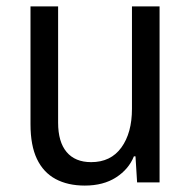

<svg xmlns="http://www.w3.org/2000/svg" viewBox="-20 -568 599 598"><path d="M244 10Q191 10 153 -10.5Q115 -31 95 -73Q75 -115 75 -181V-548H161V-186Q161 -126 187.5 -94.5Q214 -63 264 -63Q325 -63 358 -108.5Q391 -154 391 -229V-548H477V0H407L402 -81H397Q381 -41 341.5 -15.5Q302 10 244 10Z"/></svg>

Font: Noto Sans Thai SemiCondensed
Style: Regular
Weight: 400
Width: 4
Designer: Monotype Design Team
Foundry: Monotype Imaging Inc.
Version: Version 2.001